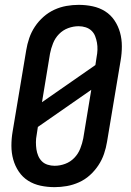

<svg xmlns="http://www.w3.org/2000/svg" viewBox="-20 -763 540 791"><path d="M205 8Q175 8 147 2Q119 -4 96 -18.5Q73 -33 57.5 -56Q42 -79 34.5 -106Q27 -133 27 -162.5Q27 -192 32 -221L88 -556Q92 -581 100.5 -606Q109 -631 124 -653.5Q139 -676 159.5 -694Q180 -712 204 -723Q228 -734 253.5 -738.5Q279 -743 304 -743Q334 -743 362 -737Q390 -731 413 -716.5Q436 -702 451.5 -679Q467 -656 474.5 -629Q482 -602 482 -572.5Q482 -543 477 -514L421 -179Q417 -154 408.5 -129Q400 -104 385 -81.5Q370 -59 350 -41Q330 -23 305.5 -12Q281 -1 255.5 3.5Q230 8 205 8ZM153 -342 373 -495 378 -528Q381 -543 381.5 -558Q382 -573 379.5 -587Q377 -601 372 -614Q367 -627 357 -636.5Q347 -646 333 -650.5Q319 -655 304 -655Q282 -655 260.5 -647Q239 -639 223 -622.5Q207 -606 198.5 -584.5Q190 -563 186 -542ZM205 -80Q227 -80 248.5 -88Q270 -96 286 -112.5Q302 -129 310.5 -150.5Q319 -172 323 -193L356 -393L136 -240L131 -207Q128 -192 128 -177Q128 -162 130 -148Q132 -134 137.5 -121Q143 -108 152.5 -98.5Q162 -89 176 -84.5Q190 -80 205 -80Z"/></svg>

Font: Iosevka Term Curly Semibold
Style: Italic
Weight: 600
Italic angle: -9°
Designer: Belleve Invis
Foundry: Belleve Invis
Version: Version 32.3.0